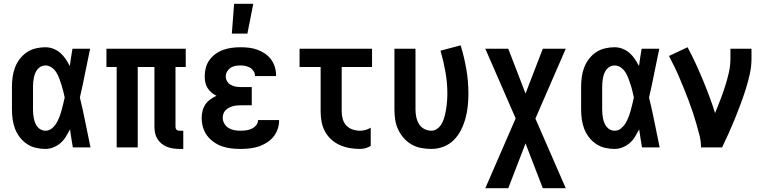

<svg xmlns="http://www.w3.org/2000/svg" viewBox="-20 -777 4040 1012"><path d="M219 8Q194 8 168.5 2Q143 -4 121.5 -18.5Q100 -33 84 -54Q68 -75 59 -99Q50 -123 46.5 -148.5Q43 -174 43 -200V-320Q43 -346 46.5 -371.5Q50 -397 59 -421Q68 -445 84 -466Q100 -487 121.5 -501.5Q143 -516 168.5 -522Q194 -528 219 -528Q241 -528 261.5 -520Q282 -512 298 -498Q314 -484 326 -466Q338 -448 348 -429Q351 -452 354.5 -474.5Q358 -497 362 -520H455Q441 -456 428.5 -391.5Q416 -327 401 -263Q417 -198 430 -132Q443 -66 457 0H364Q360 -24 356 -48Q352 -72 349 -95Q339 -76 327.5 -57Q316 -38 299.5 -23.5Q283 -9 262 -0.5Q241 8 219 8ZM219 -88Q238 -88 252.5 -99.5Q267 -111 276.5 -126.5Q286 -142 292.5 -159Q299 -176 304 -193.5Q309 -211 313 -228.5Q317 -246 321 -263Q317 -281 313 -298Q309 -315 303.5 -331.5Q298 -348 292 -364.5Q286 -381 276.5 -396Q267 -411 252 -421.5Q237 -432 219 -432Q207 -432 196 -426.5Q185 -421 177.5 -411.5Q170 -402 165.5 -391Q161 -380 158.5 -368Q156 -356 155 -344Q154 -332 154 -320V-200Q154 -188 155 -176Q156 -164 158.5 -152Q161 -140 165.5 -129Q170 -118 177.5 -108.5Q185 -99 196 -93.5Q207 -88 219 -88Z M946 8H926Q909 8 892.5 5.5Q876 3 860.5 -3Q845 -9 831.5 -20Q818 -31 809.5 -45Q801 -59 797.5 -75.5Q794 -92 794 -109V-424H706V0H595V-424H541V-520H959V-424H905V-109Q905 -104 906.5 -100Q908 -96 911 -93Q914 -90 918 -89Q922 -88 926 -88H946Z M1247 8Q1222 8 1197.5 5Q1173 2 1150 -6Q1127 -14 1106.5 -28.5Q1086 -43 1071.5 -62.5Q1057 -82 1050 -106Q1043 -130 1043 -155Q1043 -174 1047.5 -192.5Q1052 -211 1062.5 -226.5Q1073 -242 1088.5 -253Q1104 -264 1121 -272Q1107 -279 1094.5 -289.5Q1082 -300 1073.5 -314Q1065 -328 1062 -343.5Q1059 -359 1059 -376Q1059 -398 1065 -420.5Q1071 -443 1084.5 -461.5Q1098 -480 1117 -493.5Q1136 -507 1157.5 -514.5Q1179 -522 1201.5 -525Q1224 -528 1247 -528Q1269 -528 1291.5 -525.5Q1314 -523 1335 -515.5Q1356 -508 1375 -495.5Q1394 -483 1407.5 -465.5Q1421 -448 1428 -426Q1435 -404 1435 -382V-376H1324V-378Q1324 -391 1316.5 -402.5Q1309 -414 1297.5 -420.5Q1286 -427 1273 -429.5Q1260 -432 1247 -432Q1233 -432 1219.5 -429.5Q1206 -427 1195 -419.5Q1184 -412 1177 -400Q1170 -388 1170 -374Q1170 -360 1177.5 -348Q1185 -336 1197 -329.5Q1209 -323 1222.5 -320.5Q1236 -318 1250 -318H1307V-222H1250Q1239 -222 1228 -221Q1217 -220 1206.5 -217Q1196 -214 1186.5 -209Q1177 -204 1169 -196Q1161 -188 1157.5 -177.5Q1154 -167 1154 -156Q1154 -140 1162.5 -125.5Q1171 -111 1184.5 -102.5Q1198 -94 1214.5 -91Q1231 -88 1247 -88Q1262 -88 1277 -90Q1292 -92 1305.5 -98Q1319 -104 1329.5 -116Q1340 -128 1340 -143V-144H1451V-140Q1451 -117 1442.5 -94Q1434 -71 1419 -53.5Q1404 -36 1383.5 -23.5Q1363 -11 1340.5 -4Q1318 3 1294.5 5.5Q1271 8 1247 8ZM1202 -600 1214 -757H1315L1284 -600Z M1878 8Q1851 8 1824 3.5Q1797 -1 1772 -12Q1747 -23 1726.5 -41.5Q1706 -60 1693 -84Q1680 -108 1675 -135Q1670 -162 1670 -189V-424H1559V-520H1941V-424H1781V-189Q1781 -169 1786.5 -149.5Q1792 -130 1805.5 -115.5Q1819 -101 1838.5 -94.5Q1858 -88 1878 -88Q1893 -88 1907 -92Q1921 -96 1934 -104V-8Q1921 0 1907 4Q1893 8 1878 8Z M2254 8Q2227 8 2200 3Q2173 -2 2149.5 -15.5Q2126 -29 2108 -49.5Q2090 -70 2078.5 -94.5Q2067 -119 2063 -146Q2059 -173 2059 -200V-520H2170V-200Q2170 -180 2174 -160.5Q2178 -141 2188 -124Q2198 -107 2216 -97.5Q2234 -88 2254 -88Q2268 -88 2281 -96Q2294 -104 2302 -115.5Q2310 -127 2315.5 -140.5Q2321 -154 2324.5 -168Q2328 -182 2330.5 -196Q2333 -210 2334.5 -224.5Q2336 -239 2337 -253.5Q2338 -268 2338 -282Q2338 -340 2328 -397Q2318 -454 2302 -510L2408 -538Q2427 -476 2438 -412Q2449 -348 2449 -283Q2449 -250 2445.5 -217.5Q2442 -185 2433.5 -153.5Q2425 -122 2410 -92Q2395 -62 2372 -39Q2349 -16 2318 -4Q2287 8 2254 8Z M2659 215H2538L2698 -153L2538 -520H2659L2750 -284L2841 -520H2962L2802 -152L2962 215H2841L2750 -21Z M3219 8Q3194 8 3168.5 2Q3143 -4 3121.5 -18.5Q3100 -33 3084 -54Q3068 -75 3059 -99Q3050 -123 3046.5 -148.5Q3043 -174 3043 -200V-320Q3043 -346 3046.5 -371.5Q3050 -397 3059 -421Q3068 -445 3084 -466Q3100 -487 3121.5 -501.5Q3143 -516 3168.5 -522Q3194 -528 3219 -528Q3241 -528 3261.5 -520Q3282 -512 3298 -498Q3314 -484 3326 -466Q3338 -448 3348 -429Q3351 -452 3354.5 -474.5Q3358 -497 3362 -520H3455Q3441 -456 3428.5 -391.5Q3416 -327 3401 -263Q3417 -198 3430 -132Q3443 -66 3457 0H3364Q3360 -24 3356 -48Q3352 -72 3349 -95Q3339 -76 3327.5 -57Q3316 -38 3299.5 -23.5Q3283 -9 3262 -0.5Q3241 8 3219 8ZM3219 -88Q3238 -88 3252.5 -99.5Q3267 -111 3276.5 -126.5Q3286 -142 3292.5 -159Q3299 -176 3304 -193.5Q3309 -211 3313 -228.5Q3317 -246 3321 -263Q3317 -281 3313 -298Q3309 -315 3303.5 -331.5Q3298 -348 3292 -364.5Q3286 -381 3276.5 -396Q3267 -411 3252 -421.5Q3237 -432 3219 -432Q3207 -432 3196 -426.5Q3185 -421 3177.5 -411.5Q3170 -402 3165.5 -391Q3161 -380 3158.5 -368Q3156 -356 3155 -344Q3154 -332 3154 -320V-200Q3154 -188 3155 -176Q3156 -164 3158.5 -152Q3161 -140 3165.5 -129Q3170 -118 3177.5 -108.5Q3185 -99 3196 -93.5Q3207 -88 3219 -88Z M3675 0Q3675 -32 3667 -63.5Q3659 -95 3650 -126Q3641 -157 3631 -187Q3621 -217 3609.5 -247.5Q3598 -278 3586 -307.5Q3574 -337 3561.5 -366.5Q3549 -396 3535 -425Q3521 -454 3506 -482L3604 -528Q3626 -487 3646 -444Q3666 -401 3684 -357.5Q3702 -314 3718.5 -270Q3735 -226 3749 -181Q3763 -215 3776.5 -250Q3790 -285 3801.5 -321Q3813 -357 3821.5 -393.5Q3830 -430 3830 -468V-520H3941V-468Q3941 -427 3932 -386.5Q3923 -346 3910.5 -306.5Q3898 -267 3883.5 -228Q3869 -189 3853.5 -151Q3838 -113 3821 -75Q3804 -37 3786 0Z"/></svg>

Font: Iosevka
Style: Bold
Weight: 700
Monospace: yes
Designer: Belleve Invis
Foundry: Belleve Invis
Version: Version 32.5.0; ttfautohint (v1.8.4)